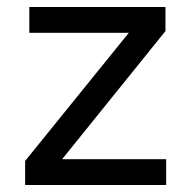

<svg xmlns="http://www.w3.org/2000/svg" viewBox="-20 -530 548 550"><path d="M52 0V-69L349 -436H64V-510H454V-441L158 -74H456V0Z"/></svg>

Font: Source Han Sans & Saira Hybrid
Style: Regular
Weight: 400
Designer: Ryoko NISHIZUKA 西塚涼子 (kana & ideographs); Paul D. Hunt (Latin, Greek & Cyrillic); Wenlong ZHANG 张文龙 (bopomofo); Sandoll 
Foundry: Adobe Systems Incorporated
Version: Version 1.00;August 2, 2021;FontCreator 13.0.0.2675 64-bit